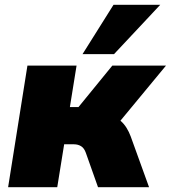

<svg xmlns="http://www.w3.org/2000/svg" viewBox="-20 -785 716 805"><path d="M14 0 95 -510H301L273 -336H309L451 -510H676L485 -279Q500 -266 510.5 -249Q521 -232 528 -213L605 0H391L340 -144Q333 -164 320 -172Q307 -180 290 -180H249L220 0ZM326 -558 456 -765H652L458 -558Z"/></svg>

Font: Mulish ExtraBlack
Style: Italic
Weight: 1000
Italic angle: -9°
Designer: Vernon Adams
Foundry: Vernon Adams
Version: Version 3.603; ttfautohint (v1.8.3)